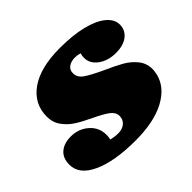

<svg xmlns="http://www.w3.org/2000/svg" viewBox="-146 -704 874 874"><g transform="rotate(-45 291.0 -267.0)"><path d="M598 -420Q598 -385 570.5 -363Q543 -341 494 -341Q444 -341 409.5 -366Q375 -391 375 -429Q375 -442 379 -454Q361 -459 347 -459Q322 -459 305.5 -447Q289 -435 290 -413Q290 -387 316 -369Q342 -351 400 -324Q450 -302 482.5 -283.5Q515 -265 537.5 -237Q560 -209 560 -171Q560 -163 556 -141Q540 -74 467 -35Q394 4 275 4Q141 4 62.5 -32Q-16 -68 -16 -131Q-16 -174 10 -196Q36 -218 79 -218Q129 -218 164.5 -187Q200 -156 200 -108Q200 -95 197 -81Q221 -75 243 -75Q269 -75 286 -89Q303 -103 303 -128Q302 -151 280 -167.5Q258 -184 210 -207Q165 -228 136 -246.5Q107 -265 86.5 -293Q66 -321 66 -359Q66 -441 134.5 -489.5Q203 -538 329 -538Q412 -538 472.5 -523Q533 -508 565.5 -481Q598 -454 598 -420Z"/></g></svg>

Font: Shrikhand
Style: Regular
Weight: 400
Italic angle: -14°
Version: Version 1.000;PS 1.000;hotconv 1.0.88;makeotf.lib2.5.647800